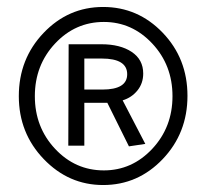

<svg xmlns="http://www.w3.org/2000/svg" viewBox="-20 -610 593 551"><path d="M276 -79Q177 -79 105.5 -153.5Q34 -228 34 -334Q34 -441 105 -515.5Q176 -590 276 -590Q376 -590 447 -516Q518 -442 518 -335Q518 -228 447 -153.5Q376 -79 276 -79ZM278 -121Q359 -121 417 -183Q475 -245 475 -334Q475 -423 417 -485Q359 -547 278 -547Q196 -547 138 -485Q80 -423 80 -334Q80 -245 138 -183Q196 -121 278 -121ZM176 -192 177 -483H271Q325 -483 358 -461Q391 -439 391 -399Q391 -371 374.5 -350.5Q358 -330 332 -322L397 -197L350 -190L288 -315H222V-192ZM222 -442V-353H274Q345 -353 345 -397Q345 -442 272 -442Z"/></svg>

Font: Lobster 1.4
Style: Regular
Weight: 400
Designer: Pablo Impallari
Foundry: Pablo Impallari. www.impallari.com
Version: Version 1.4